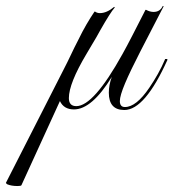

<svg xmlns="http://www.w3.org/2000/svg" viewBox="-149 -361 582 644"><path d="M-90 263Q-111 263 -125 257Q-130 253 -129 252L64 -127Q77 -152 88.5 -176.5Q100 -201 113 -226Q127 -255 141 -279Q155 -303 168 -322H170Q177 -317 186 -317Q209 -317 234 -338L236 -336Q221 -319 187 -259Q174 -235 162 -215.5Q150 -196 141 -180Q82 -81 82 -32Q82 -5 107 -5Q165 -5 262 -180Q276 -205 295 -242Q314 -279 339 -328H341Q354 -321 366 -321Q388 -321 397 -341L400 -340L322 -189Q288 -123 270.5 -81.5Q253 -40 253 -22Q253 -2 270 -2Q308 -2 352 -67Q367 -89 380.5 -113Q394 -137 405 -163H411L413 -161Q337 8 268 8Q216 8 216 -50Q216 -76 226 -103Q159 6 99 6Q65 6 52 -22L-77 260Q-78 263 -90 263Z"/></svg>

Font: Carattere
Style: Regular
Weight: 400
Designer: Robert E. Leuschke
Foundry: Robert E. Leuschke
Version: Version 1.010; ttfautohint (v1.8.3)